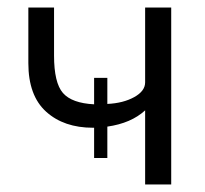

<svg xmlns="http://www.w3.org/2000/svg" viewBox="-20 -488 543 508"><path d="M364 -468H433V0H364V-196Q327 -162 264 -153V-70H229V-150H226Q149 -150 102 -192.5Q55 -235 55 -321V-468H123V-341Q123 -269 146.5 -242Q170 -215 229 -212V-282H264V-213Q306 -215 335 -231Q364 -247 364 -270Z"/></svg>

Font: Didact Gothic
Style: Regular
Weight: 400
Designer: Daniel Johnson
Foundry: Daniel Johnson
Version: Version 2.101;PS 002.101;hotconv 1.0.88;makeotf.lib2.5.64775